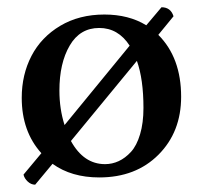

<svg xmlns="http://www.w3.org/2000/svg" viewBox="-20 -480 565 530"><path d="M158.2 -134.8 337.9 -354Q306.2 -402.8 253.9 -402.8Q200.7 -402.8 172.4 -354.2Q144 -305.7 144 -230Q144 -179.2 158.2 -134.8ZM357.9 -312 175.8 -90.8Q210.9 -26.9 270 -26.9Q289.6 -26.9 307.6 -35.2Q325.7 -43.5 341.6 -60.8Q357.4 -78.1 366.7 -109.4Q376 -140.6 376 -182.1Q376 -261.2 357.9 -312ZM44.9 2 94.2 -57.1Q40 -117.2 40 -210Q40 -273.9 66.9 -325.7Q93.8 -377.4 146.2 -408.7Q198.7 -439.9 268.1 -439.9Q335.4 -439.9 383.8 -410.2L425.8 -460Q451.2 -460 459 -435.1L417 -383.8Q480 -320.8 480 -212.9Q480 -115.7 417.5 -53Q355 9.8 253.9 9.8Q177.2 9.8 125 -27.8L77.1 29.8Q65.9 29.8 56.6 21.2Q47.4 12.7 44.9 2Z"/></svg>

Font: Common Serif Medium
Style: Regular
Weight: 500
Designer: Philipp H. Poll, Khaled Hosny
Foundry: Stefan Peev, Context Ltd.
Version: Version 1.026